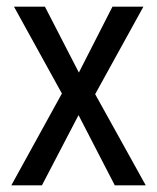

<svg xmlns="http://www.w3.org/2000/svg" viewBox="-20 -557 473 577"><path d="M14 0H106L216 -211L325 0H418L266 -274L411 -537H318L217 -339L115 -537H22L166 -276Z"/></svg>

Font: Noto Sans Display SemiCondensed
Style: Regular
Weight: 400
Width: 4
Designer: Monotype Design team
Foundry: Monotype Imaging Inc.
Version: 1.000